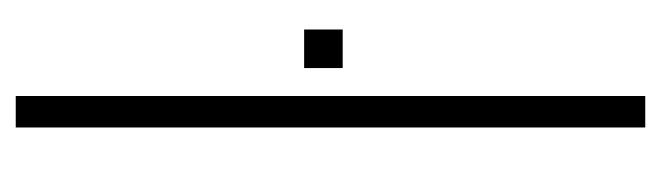

<svg xmlns="http://www.w3.org/2000/svg" viewBox="-318 -522 840 244"><g transform="rotate(-90 102.0 -400.0)"><path d="M62 0V-800H102V0ZM137.5 -384.5V-433.5H186.5V-384.5Z"/></g></svg>

Font: Big Shoulders Text SC Thin
Style: Regular
Weight: 100
Designer: Patric King
Foundry: XO Type Co
Version: Version 2.002